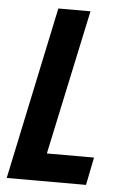

<svg xmlns="http://www.w3.org/2000/svg" viewBox="-52 -752 518 791"><g transform="rotate(5 207.0 -357.0)"><path d="M6 0 157 -714H290L162 -115H357L334 0Z"/></g></svg>

Font: Noto Sans Condensed
Style: Bold Italic
Weight: 700
Width: 3
Italic angle: -12°
Designer: Monotype Design Team
Foundry: Monotype Imaging Inc.
Version: Version 2.013; ttfautohint (v1.8.4.7-5d5b)